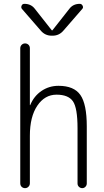

<svg xmlns="http://www.w3.org/2000/svg" viewBox="-20 -975 540 995"><path d="M190.4 -817.4 93.8 -928.7Q87.9 -935.5 91.8 -945.3Q95.7 -955.1 106.4 -955.1Q141.6 -955.1 161.1 -928.7L248 -818.4Q249 -817.4 250 -817.4L252 -818.4L338.9 -928.7Q358.4 -955.1 393.6 -955.1Q403.3 -955.1 408.2 -945.3Q413.1 -935.5 406.2 -928.7L309.6 -817.4Q287.1 -790 252 -790H248Q212.9 -790 190.4 -817.4ZM85 -25.4V-724.6Q85 -735.4 92.3 -742.7Q99.6 -750 109.9 -750Q120.1 -750 127.4 -743.2Q134.8 -736.3 134.8 -724.6V-430.7Q134.8 -429.7 135.7 -429.7Q136.7 -429.7 136.7 -430.7Q156.2 -477.5 195.3 -503.9Q234.4 -530.3 283.2 -530.3Q363.3 -530.3 396.5 -482.9Q429.7 -435.5 429.7 -320.3V-24.4Q429.7 -14.6 422.9 -7.3Q416 0 406.2 0Q396.5 0 389.2 -6.8Q381.8 -13.7 381.8 -24.4V-310.5Q381.8 -416 357.9 -450.2Q334 -484.4 272.9 -484.4Q211.9 -484.4 173.3 -427.2Q134.8 -370.1 134.8 -271.5V-25.4Q134.8 -14.6 127.4 -7.3Q120.1 0 109.9 0Q99.6 0 92.3 -6.8Q85 -13.7 85 -25.4Z"/></svg>

Font: Rounded-L Mgen+ 1m light
Style: Regular
Weight: 200
Designer: [Source Han Sans]
Ryoko NISHIZUKA  (kana & ideographs); Paul D. Hunt (Latin, Greek & Cyrillic); Wenlong ZHANG  (bopomofo
Version: Version 1.059.20150602